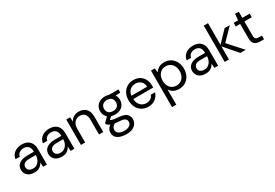

<svg xmlns="http://www.w3.org/2000/svg" viewBox="59 -1892 4718 3297"><g transform="rotate(-30 2417.5 -244.0)"><path d="M234 12Q172 12 131.5 -9.5Q91 -31 71 -66.5Q51 -102 51 -144Q51 -220 109.5 -261.5Q168 -303 267 -303H400Q400 -445 275 -445Q227 -445 192 -421Q157 -397 149 -350H63Q69 -403 100 -440Q131 -477 177 -496.5Q223 -516 275 -516Q380 -516 432 -460Q484 -404 484 -312V0H409L404 -89Q383 -47 342.5 -17.5Q302 12 234 12ZM247 -59Q295 -59 329 -84.5Q363 -110 381.5 -150Q400 -190 400 -235V-238H274Q200 -238 169.5 -212Q139 -186 139 -148Q139 -107 167 -83Q195 -59 247 -59Z M778 12Q716 12 675.5 -9.5Q635 -31 615 -66.5Q595 -102 595 -144Q595 -220 653.5 -261.5Q712 -303 811 -303H944Q944 -445 819 -445Q771 -445 736 -421Q701 -397 693 -350H607Q613 -403 644 -440Q675 -477 721 -496.5Q767 -516 819 -516Q924 -516 976 -460Q1028 -404 1028 -312V0H953L948 -89Q927 -47 886.5 -17.5Q846 12 778 12ZM791 -59Q839 -59 873 -84.5Q907 -110 925.5 -150Q944 -190 944 -235V-238H818Q744 -238 713.5 -212Q683 -186 683 -148Q683 -107 711 -83Q739 -59 791 -59Z M1158 0V-504H1234L1238 -416Q1262 -463 1306.5 -489.5Q1351 -516 1408 -516Q1496 -516 1548.5 -463Q1601 -410 1601 -301V0H1517V-292Q1517 -368 1483.5 -406Q1450 -444 1389 -444Q1326 -444 1284 -398.5Q1242 -353 1242 -269V0Z M1930 -158Q1889 -158 1854 -169L1802 -122Q1813 -114 1829.5 -108.5Q1846 -103 1877 -98Q1908 -93 1964 -89Q2067 -81 2110 -42Q2153 -3 2153 62Q2153 105 2129.5 144Q2106 183 2057 207.5Q2008 232 1931 232Q1828 232 1764 192Q1700 152 1700 72Q1700 44 1715 10.5Q1730 -23 1771 -51Q1748 -60 1733 -71Q1718 -82 1705 -95V-118L1791 -203Q1732 -253 1732 -337Q1732 -386 1755 -426.5Q1778 -467 1822.5 -491.5Q1867 -516 1930 -516Q1972 -516 2008 -504H2193V-441L2098 -436Q2127 -393 2127 -337Q2127 -287 2104 -246.5Q2081 -206 2037 -182Q1993 -158 1930 -158ZM1930 -227Q1984 -227 2015 -255Q2046 -283 2046 -337Q2046 -390 2015 -418Q1984 -446 1930 -446Q1877 -446 1844.5 -418Q1812 -390 1812 -337Q1812 -283 1844 -255Q1876 -227 1930 -227ZM1782 64Q1782 114 1824 138.5Q1866 163 1931 163Q1994 163 2032 136.5Q2070 110 2070 65Q2070 30 2044 7Q2018 -16 1945 -21Q1890 -24 1850 -31Q1808 -9 1795 16.5Q1782 42 1782 64Z M2491 12Q2421 12 2366 -21Q2311 -54 2280 -113Q2249 -172 2249 -252Q2249 -331 2279.5 -390.5Q2310 -450 2365.5 -483Q2421 -516 2493 -516Q2567 -516 2619 -483Q2671 -450 2698.5 -396Q2726 -342 2726 -279Q2726 -269 2725.5 -258Q2725 -247 2725 -233H2331Q2334 -175 2357 -136Q2380 -97 2415.5 -78Q2451 -59 2491 -59Q2544 -59 2578.5 -82Q2613 -105 2629 -147H2712Q2692 -78 2635.5 -33Q2579 12 2491 12ZM2491 -445Q2431 -445 2385 -407.5Q2339 -370 2332 -298H2643Q2640 -367 2597.5 -406Q2555 -445 2491 -445Z M2838 220V-504H2914L2921 -422Q2945 -458 2989.5 -487Q3034 -516 3103 -516Q3175 -516 3230 -481.5Q3285 -447 3315.5 -387Q3346 -327 3346 -251Q3346 -175 3315.5 -115.5Q3285 -56 3230 -22Q3175 12 3102 12Q3040 12 2993.5 -13Q2947 -38 2922 -83V220ZM3092 -61Q3141 -61 3179 -84.5Q3217 -108 3239 -151Q3261 -194 3261 -252Q3261 -309 3239 -352Q3217 -395 3179 -419Q3141 -443 3092 -443Q3017 -443 2970.5 -390.5Q2924 -338 2924 -252Q2924 -166 2970.5 -113.5Q3017 -61 3092 -61Z M3629 12Q3567 12 3526.5 -9.5Q3486 -31 3466 -66.5Q3446 -102 3446 -144Q3446 -220 3504.5 -261.5Q3563 -303 3662 -303H3795Q3795 -445 3670 -445Q3622 -445 3587 -421Q3552 -397 3544 -350H3458Q3464 -403 3495 -440Q3526 -477 3572 -496.5Q3618 -516 3670 -516Q3775 -516 3827 -460Q3879 -404 3879 -312V0H3804L3799 -89Q3778 -47 3737.5 -17.5Q3697 12 3629 12ZM3642 -59Q3690 -59 3724 -84.5Q3758 -110 3776.5 -150Q3795 -190 3795 -235V-238H3669Q3595 -238 3564.5 -212Q3534 -186 3534 -148Q3534 -107 3562 -83Q3590 -59 3642 -59Z M4009 0V-720H4093V-290L4298 -504H4401L4178 -275L4426 0H4319L4093 -260V0Z M4711 0Q4642 0 4603.5 -33.5Q4565 -67 4565 -152V-433H4477V-504H4565L4576 -626H4649V-504H4795V-433H4649V-152Q4649 -105 4668 -88.5Q4687 -72 4735 -72H4789V0Z"/></g></svg>

Font: DM Sans
Style: Regular
Weight: 400
Designer: Colophon Foundry, Jonny Pinhorn
Foundry: Colophon Foundry
Version: Version 4.004; ttfautohint (v1.8.4.7-5d5b)